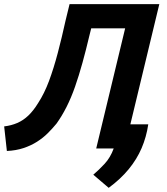

<svg xmlns="http://www.w3.org/2000/svg" viewBox="-40 -713 801 922"><path d="M482 189 408 126Q434 104 462 74Q490 44 506 0H422L561 -577H398L389 -541Q373 -473 356 -411.5Q339 -350 320.5 -297Q302 -244 279.5 -199.5Q257 -155 231 -119Q212 -96 189.5 -73.5Q167 -51 138 -32.5Q109 -14 73 -2Q37 10 -7 12L-20 -106Q14 -110 43 -122.5Q72 -135 96.5 -158.5Q121 -182 143 -218Q173 -264 195.5 -324.5Q218 -385 237.5 -459Q257 -533 275 -615L294 -693H725L586 -116H672Q663 -55 640 -1.5Q617 52 578 99.5Q539 147 482 189Z"/></svg>

Font: Ubuntu Sans
Style: Bold Italic
Weight: 700
Italic angle: -13.5°
Designer: Dalton Maag Ltd
Foundry: Dalton Maag Ltd
Version: Version 1.006